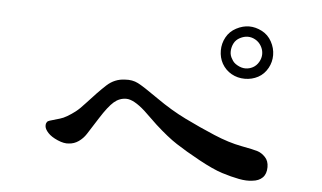

<svg xmlns="http://www.w3.org/2000/svg" viewBox="-42 -759 1085 647"><g transform="rotate(5 500.0 -436.0)"><path d="M375 -480Q400 -482 419.5 -472Q439 -462 489.5 -426.5Q540 -391 590 -366.5Q640 -342 691 -320.5Q742 -299 785 -291Q828 -283 841.5 -278.5Q855 -274 867 -261.5Q879 -249 879 -228Q879 -205 866.5 -192.5Q854 -180 832 -178Q813 -175 786.5 -180Q760 -185 728.5 -195Q697 -205 648.5 -231.5Q600 -258 568 -279Q537 -299 494 -338L449 -381Q410 -416 385 -416Q362 -416 343.5 -400Q325 -384 299 -343Q273 -302 263 -286.5Q253 -271 238 -260.5Q223 -250 205 -249Q189 -247 167 -256.5Q145 -266 134 -278Q123 -290 122 -299.5Q121 -309 125 -314Q127 -318 134 -320L168 -330Q179 -333 192.5 -341Q206 -349 219 -359Q232 -369 250 -389Q287 -430 313.5 -454.5Q340 -479 375 -480ZM699 -562Q688 -582 688 -606Q688 -630 699.5 -651Q711 -672 733 -683.5Q755 -695 776.5 -695Q798 -695 819.5 -684Q841 -673 853 -651Q865 -629 865 -605.5Q865 -582 854 -562Q842 -540 821.5 -529Q801 -518 776.5 -518Q752 -518 731.5 -529.5Q711 -541 699 -562ZM729 -580Q735 -568 748 -561Q762 -553 775.5 -553Q789 -553 801 -559.5Q813 -566 820.5 -579Q828 -592 828 -606Q828 -620 820.5 -633Q813 -646 800.5 -653Q788 -660 775 -660Q762 -660 748.5 -653Q735 -646 728.5 -633.5Q722 -621 721.5 -606.5Q721 -592 729 -580Z"/></g></svg>

Font: ChillKai
Style: Regular
Weight: 400
Designer: ChillType
Foundry: 寒蝉字型
Version: Version 2.000